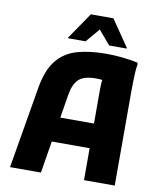

<svg xmlns="http://www.w3.org/2000/svg" viewBox="-99 -1011 912 1089"><g transform="rotate(10 357.0 -466.5)"><path d="M34 0 114 -472Q132 -576 177 -631.5Q222 -687 293.5 -707.5Q365 -728 463 -728Q505 -728 554 -723Q603 -718 643 -709L645 -697Q641 -679 639.5 -648.5Q638 -618 637.5 -587.5Q637 -557 637 -537V0H460V-184H242L212 0ZM289 -466 266 -326H460V-519Q460 -552 463 -578Q445 -580 428 -580Q358 -580 328.5 -552Q299 -524 289 -466ZM231 -777V-781L335 -933H465L569 -781V-777H468L400 -857L332 -777Z"/></g></svg>

Font: Kufam
Style: Bold
Weight: 700
Designer: Wael Morcos, Artur Schmal
Foundry: Original Type
Version: Version 1.300; ttfautohint (v1.8.3)